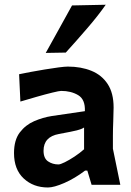

<svg xmlns="http://www.w3.org/2000/svg" viewBox="-20 -798 564 829"><path d="M187 11.5Q124 11.5 82.2 -27.5Q40.5 -66.5 40.5 -137Q40.5 -193 65.2 -225.8Q90 -258.5 127.5 -274.8Q165 -291 203.5 -297L346.5 -318Q348.5 -368.5 317.8 -387Q287 -405.5 244 -405.5Q236 -405.5 206.2 -398.2Q176.5 -391 138.8 -380.2Q101 -369.5 68 -359.5L62.5 -477.5Q80.5 -481.5 110.5 -487Q140.5 -492.5 173.2 -498Q206 -503.5 233.2 -507Q260.5 -510.5 273 -510.5Q330 -510.5 374.8 -492.2Q419.5 -474 445 -435Q470.5 -396 470.5 -334Q470.5 -309.5 469 -275Q467.5 -240.5 467.5 -211V-156Q475 -119.5 482.8 -81.5Q490.5 -43.5 499.5 0H375.5L357 -61.5H347.5Q302.5 -27.5 257.8 -8Q213 11.5 187 11.5ZM232.5 -88Q240.5 -88 259.8 -97.5Q279 -107 301.8 -122Q324.5 -137 343 -153.5V-247.5Q333 -240.5 312.2 -235.2Q291.5 -230 234.5 -219.5Q168 -207.5 168 -147Q168 -114.5 187.5 -101.2Q207 -88 232.5 -88ZM177.5 -569.5Q206.5 -621.5 234.8 -672.8Q263 -724 291 -774.5L436.5 -777.5Q405 -732 357.2 -676.5Q309.5 -621 264 -571Z"/></svg>

Font: Commissioner Loud SemiBold
Style: Regular
Weight: 600
Designer: Kostas Bartsokas
Foundry: Kostas Bartsokas
Version: Version 1.000; ttfautohint (v1.8.3)